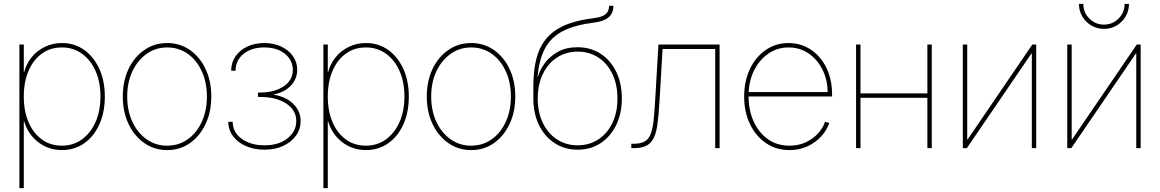

<svg xmlns="http://www.w3.org/2000/svg" viewBox="-20 -757 5928 981"><path d="M79.1 204.1V-529.3H101.6V-389.6H103.5Q115.2 -432.6 142.8 -465.8Q170.4 -499 210.2 -518.1Q250 -537.1 296.4 -537.1Q360.4 -537.1 409.7 -502.2Q459 -467.3 487.3 -405.5Q515.6 -343.8 515.6 -263.7Q515.6 -183.1 487.5 -121.3Q459.5 -59.6 410.2 -24.9Q360.8 9.8 296.4 9.8Q249.5 9.8 210.4 -9Q171.4 -27.8 143.6 -61Q115.7 -94.2 103.5 -136.7H101.6V204.1ZM296.4 -12.7Q354 -12.7 398.4 -44.7Q442.9 -76.7 468 -133.1Q493.2 -189.5 493.2 -263.7Q493.2 -338.4 468 -394.8Q442.9 -451.2 398.4 -482.9Q354 -514.6 296.4 -514.6Q237.3 -514.6 193.6 -482.9Q149.9 -451.2 125.7 -394.8Q101.6 -338.4 101.6 -263.7Q101.6 -189.5 125.7 -133.1Q149.9 -76.7 193.6 -44.7Q237.3 -12.7 296.4 -12.7Z M834 9.8Q768.6 9.8 717.3 -26.1Q666 -62 636.7 -123.8Q607.4 -185.5 607.4 -263.7Q607.4 -342.8 636.7 -404.3Q666 -465.8 717.3 -501.5Q768.6 -537.1 834 -537.1Q899.4 -537.1 950.4 -501.5Q1001.5 -465.8 1030.5 -404.1Q1059.6 -342.3 1059.6 -263.7Q1059.6 -185.5 1030.5 -123.8Q1001.5 -62 950.7 -26.1Q899.9 9.8 834 9.8ZM834 -12.7Q893.1 -12.7 939 -45.2Q984.9 -77.6 1011 -134.5Q1037.1 -191.4 1037.1 -263.7Q1037.1 -336.4 1011 -393.1Q984.9 -449.7 939 -482.2Q893.1 -514.6 834 -514.6Q775.4 -514.6 729.2 -481.9Q683.1 -449.2 656.5 -392.8Q629.9 -336.4 629.9 -263.7Q629.9 -191.4 656.5 -134.5Q683.1 -77.6 729.2 -45.2Q775.4 -12.7 834 -12.7Z M1331.5 7.8Q1278.8 7.8 1236.8 -10.5Q1194.8 -28.8 1170.7 -61Q1146.5 -93.3 1146.5 -134.8H1168.9Q1168.9 -81.5 1214.6 -48.1Q1260.3 -14.6 1331.5 -14.6Q1404.8 -14.6 1449.2 -50.3Q1493.7 -85.9 1493.7 -138.2Q1493.7 -194.8 1442.1 -228.3Q1390.6 -261.7 1307.6 -261.7H1298.3V-284.2H1307.6Q1382.3 -284.2 1429.2 -315.7Q1476.1 -347.2 1476.1 -399.9Q1476.1 -449.2 1436 -481.9Q1396 -514.6 1330.1 -514.6Q1265.1 -514.6 1224.4 -481.7Q1183.6 -448.7 1183.6 -395.5H1161.1Q1161.1 -437 1183.1 -469Q1205.1 -501 1243.4 -519Q1281.7 -537.1 1330.1 -537.1Q1379.4 -537.1 1417.2 -519Q1455.1 -501 1476.8 -470.2Q1498.5 -439.5 1498.5 -399.9Q1498.5 -354.5 1466.8 -320.3Q1435.1 -286.1 1379.9 -274.9V-272.9Q1442.9 -262.2 1479.5 -225.3Q1516.1 -188.5 1516.1 -138.2Q1516.1 -97.2 1492.4 -64.2Q1468.8 -31.2 1427.2 -11.7Q1385.7 7.8 1331.5 7.8Z M1632.3 204.1V-529.3H1654.8V-389.6H1656.7Q1668.5 -432.6 1696 -465.8Q1723.6 -499 1763.4 -518.1Q1803.2 -537.1 1849.6 -537.1Q1913.6 -537.1 1962.9 -502.2Q2012.2 -467.3 2040.5 -405.5Q2068.8 -343.8 2068.8 -263.7Q2068.8 -183.1 2040.8 -121.3Q2012.7 -59.6 1963.4 -24.9Q1914.1 9.8 1849.6 9.8Q1802.7 9.8 1763.7 -9Q1724.6 -27.8 1696.8 -61Q1668.9 -94.2 1656.7 -136.7H1654.8V204.1ZM1849.6 -12.7Q1907.2 -12.7 1951.7 -44.7Q1996.1 -76.7 2021.2 -133.1Q2046.4 -189.5 2046.4 -263.7Q2046.4 -338.4 2021.2 -394.8Q1996.1 -451.2 1951.7 -482.9Q1907.2 -514.6 1849.6 -514.6Q1790.5 -514.6 1746.8 -482.9Q1703.1 -451.2 1679 -394.8Q1654.8 -338.4 1654.8 -263.7Q1654.8 -189.5 1679 -133.1Q1703.1 -76.7 1746.8 -44.7Q1790.5 -12.7 1849.6 -12.7Z M2387.2 9.8Q2321.8 9.8 2270.5 -26.1Q2219.2 -62 2189.9 -123.8Q2160.6 -185.5 2160.6 -263.7Q2160.6 -342.8 2189.9 -404.3Q2219.2 -465.8 2270.5 -501.5Q2321.8 -537.1 2387.2 -537.1Q2452.6 -537.1 2503.7 -501.5Q2554.7 -465.8 2583.7 -404.1Q2612.8 -342.3 2612.8 -263.7Q2612.8 -185.5 2583.7 -123.8Q2554.7 -62 2503.9 -26.1Q2453.1 9.8 2387.2 9.8ZM2387.2 -12.7Q2446.3 -12.7 2492.2 -45.2Q2538.1 -77.6 2564.2 -134.5Q2590.3 -191.4 2590.3 -263.7Q2590.3 -336.4 2564.2 -393.1Q2538.1 -449.7 2492.2 -482.2Q2446.3 -514.6 2387.2 -514.6Q2328.6 -514.6 2282.5 -481.9Q2236.3 -449.2 2209.7 -392.8Q2183.1 -336.4 2183.1 -263.7Q2183.1 -191.4 2209.7 -134.5Q2236.3 -77.6 2282.5 -45.2Q2328.6 -12.7 2387.2 -12.7Z M2931.6 7.8Q2865.2 7.8 2814 -25.6Q2762.7 -59.1 2733.9 -118.2Q2705.1 -177.2 2705.1 -253.9V-312.5Q2705.1 -381.3 2715.6 -434.8Q2726.1 -488.3 2748.8 -527.6Q2771.5 -566.9 2807.6 -594.5Q2843.8 -622.1 2894.5 -638.9Q2945.3 -655.8 3012.7 -664.1Q3040.5 -667.5 3058.1 -675Q3075.7 -682.6 3083.7 -695.6Q3091.8 -708.5 3091.8 -727.5H3114.3Q3114.3 -702.6 3103.8 -685.1Q3093.3 -667.5 3071.3 -656.7Q3049.3 -646 3014.6 -641.6Q2917.5 -629.4 2856.9 -598.6Q2796.4 -567.9 2765.4 -511Q2734.4 -454.1 2726.6 -363.8H2728Q2737.3 -397.9 2762.5 -432.9Q2787.6 -467.8 2829.6 -491.7Q2871.6 -515.6 2930.7 -515.6Q2998 -515.6 3049.1 -482.2Q3100.1 -448.7 3128.7 -389.9Q3157.2 -331.1 3157.2 -253.9Q3157.2 -177.2 3128.4 -118.2Q3099.6 -59.1 3048.8 -25.6Q2998 7.8 2931.6 7.8ZM2931.6 -14.6Q2991.2 -14.6 3037.1 -44.7Q3083 -74.7 3108.9 -128.7Q3134.8 -182.6 3134.8 -253.9Q3134.8 -325.2 3108.9 -379.2Q3083 -433.1 3037.1 -463.1Q2991.2 -493.2 2931.6 -493.2Q2872.1 -493.2 2825.9 -463.1Q2779.8 -433.1 2753.7 -379.2Q2727.5 -325.2 2727.5 -253.9Q2727.5 -182.6 2753.7 -128.7Q2779.8 -74.7 2825.9 -44.7Q2872.1 -14.6 2931.6 -14.6Z M3205.6 0V-22.5H3217.3Q3253.4 -22.5 3273.9 -34.2Q3294.4 -45.9 3304.9 -73.2Q3315.4 -100.6 3320.1 -147Q3324.7 -193.4 3328.6 -262.7L3344.2 -529.3H3656.7V0H3634.3V-506.8H3365.2L3351.1 -261.7Q3346.2 -170.4 3337.6 -112.5Q3329.1 -54.7 3302.7 -27.3Q3276.4 0 3217.3 0Z M4013.7 9.8Q3945.3 9.8 3893.1 -26.1Q3840.8 -62 3811.5 -123.8Q3782.2 -185.5 3782.2 -263.7Q3782.2 -342.3 3811.5 -404.1Q3840.8 -465.8 3892.1 -501.5Q3943.4 -537.1 4008.8 -537.1Q4058.1 -537.1 4098.6 -517.3Q4139.2 -497.6 4169.2 -462.2Q4199.2 -426.8 4215.3 -379.4Q4231.4 -332 4231.4 -276.4V-264.2H3793.9V-286.6H4218.3L4209 -280.3Q4209 -347.2 4182.9 -400.1Q4156.7 -453.1 4111.6 -483.9Q4066.4 -514.6 4008.8 -514.6Q3951.2 -514.6 3904.8 -482.4Q3858.4 -450.2 3831.5 -394.5Q3804.7 -338.9 3804.7 -267.1V-265.1Q3804.7 -193.8 3830.6 -136.7Q3856.4 -79.6 3903.3 -46.1Q3950.2 -12.7 4013.7 -12.7Q4060.5 -12.7 4097.7 -30.3Q4134.8 -47.9 4159.9 -75.7Q4185.1 -103.5 4195.3 -134.3L4216.8 -128.9Q4205.1 -92.3 4176.5 -60.8Q4147.9 -29.3 4106.7 -9.8Q4065.4 9.8 4013.7 9.8Z M4729 -279.8V-257.3H4368.7V-279.8ZM4376.5 -529.3V0H4354V-529.3ZM4740.7 -529.3V0H4718.3V-529.3Z M5274.4 0H5252V-484.4H5250.5L4919.9 0H4899.4V-529.3H4921.9V-44.4H4923.8L5254.4 -529.3H5274.4Z M5808.1 0H5785.6V-484.4H5784.2L5453.6 0H5433.1V-529.3H5455.6V-44.4H5457.5L5788.1 -529.3H5808.1ZM5620.6 -609.4Q5585 -609.4 5555.9 -626.7Q5526.9 -644 5509.8 -673.1Q5492.7 -702.1 5492.7 -737.3H5515.1Q5515.1 -692.9 5546.1 -662.1Q5577.1 -631.3 5620.6 -631.3Q5664.1 -631.3 5695.1 -662.1Q5726.1 -692.9 5726.1 -737.3H5748.5Q5748.5 -702.1 5731.4 -673.1Q5714.4 -644 5685.5 -626.7Q5656.7 -609.4 5620.6 -609.4Z"/></svg>

Font: Inter 24pt Thin
Style: Regular
Weight: 250
Designer: Rasmus Andersson
Foundry: rsms
Version: Version 4.001;git-66647c0bb